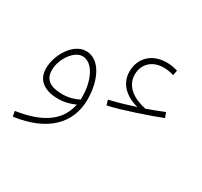

<svg xmlns="http://www.w3.org/2000/svg" viewBox="-150 -700 1189 1131"><g transform="rotate(30 444.0 -135.0)"><path d="M501 -103C589 -122 759 -180 837 -211L824 -245C788 -230 749 -215 709 -201C632 -216 554 -259 554 -345C554 -415 604 -465 683 -465C704 -465 730 -461 752 -454L758 -488C734 -495 709 -500 684 -500C577 -500 518 -430 518 -345C518 -245 604 -200 663 -186C597 -164 535 -147 491 -137ZM56 230C277 200 387 84 387 -77C387 -206 333 -321 238 -321C152 -321 83 -207 83 -115C83 -23 158 6 232 6C278 6 318 -6 347 -20C320 119 194 173 49 195ZM118 -123C118 -201 179 -284 234 -284C310 -284 352 -177 352 -79C352 -72 352 -64 352 -57C326 -43 286 -30 242 -30C165 -30 118 -55 118 -123Z"/></g></svg>

Font: Noto Sans Arabic ExtLt
Style: Regular
Weight: 200
Designer: Monotype Design Team, Nadine Chahine, Nizar Qandah and Khaled Hosny
Foundry: Monotype Imaging Inc.
Version: Version 2.012